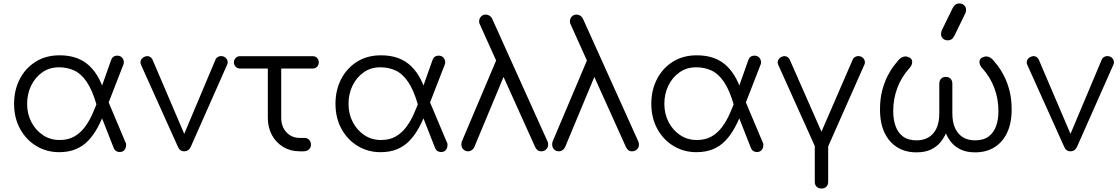

<svg xmlns="http://www.w3.org/2000/svg" viewBox="-20 -870 6441 1104"><path d="M320 5Q248 5 189 -30.5Q130 -66 95.5 -129Q61 -192 61 -273Q61 -351 93 -414Q125 -477 184 -514.5Q243 -552 323 -552Q432 -552 496.5 -489Q561 -426 586 -315L536 -265Q511 -352 478.5 -399.5Q446 -447 406 -465Q366 -483 319 -483Q264 -483 223 -454Q182 -425 159 -377.5Q136 -330 136 -273Q136 -215 160.5 -168Q185 -121 227 -93Q269 -65 323 -65Q372 -65 407 -85Q442 -105 467.5 -139Q493 -173 511.5 -215Q530 -257 546 -300L586 -236Q566 -183 542.5 -139Q519 -95 488.5 -62.5Q458 -30 416.5 -12.5Q375 5 320 5ZM671 4Q643 5 633 -21L534 -273L591 -314L703 -48Q705 -45 705 -41.5Q705 -38 705 -36Q705 -19 696 -8Q687 3 671 4ZM585 -230 534 -285 619 -525Q623 -537 632 -543.5Q641 -550 655 -550Q671 -550 681.5 -539Q692 -528 692 -511Q692 -509 691.5 -506Q691 -503 690 -500Z M1039 0Q1014 0 1003 -26L791 -497Q785 -510 790 -523Q795 -536 810 -543Q824 -550 837 -545.5Q850 -541 857 -527L1060 -52H1019L1219 -527Q1225 -541 1239.5 -545.5Q1254 -550 1268 -544Q1282 -537 1287 -523.5Q1292 -510 1286 -498L1077 -26Q1065 0 1039 0Z M1703 0Q1650 0 1608.5 -25Q1567 -50 1543.5 -93.5Q1520 -137 1520 -193V-476H1360Q1345 -476 1335 -486.5Q1325 -497 1325 -511Q1325 -526 1335 -536.5Q1345 -547 1360 -547H1778Q1794 -547 1803.5 -536.5Q1813 -526 1813 -511Q1813 -497 1803.5 -486.5Q1794 -476 1778 -476H1597V-193Q1597 -142 1627 -109.5Q1657 -77 1704 -77H1732Q1747 -77 1757.5 -66Q1768 -55 1768 -38Q1768 -21 1756 -10.5Q1744 0 1725 0Z M2168 5Q2096 5 2037 -30.5Q1978 -66 1943.5 -129Q1909 -192 1909 -273Q1909 -351 1941 -414Q1973 -477 2032 -514.5Q2091 -552 2171 -552Q2280 -552 2344.5 -489Q2409 -426 2434 -315L2384 -265Q2359 -352 2326.5 -399.5Q2294 -447 2254 -465Q2214 -483 2167 -483Q2112 -483 2071 -454Q2030 -425 2007 -377.5Q1984 -330 1984 -273Q1984 -215 2008.5 -168Q2033 -121 2075 -93Q2117 -65 2171 -65Q2220 -65 2255 -85Q2290 -105 2315.5 -139Q2341 -173 2359.5 -215Q2378 -257 2394 -300L2434 -236Q2414 -183 2390.5 -139Q2367 -95 2336.5 -62.5Q2306 -30 2264.5 -12.5Q2223 5 2168 5ZM2519 4Q2491 5 2481 -21L2382 -273L2439 -314L2551 -48Q2553 -45 2553 -41.5Q2553 -38 2553 -36Q2553 -19 2544 -8Q2535 3 2519 4ZM2433 -230 2382 -285 2467 -525Q2471 -537 2480 -543.5Q2489 -550 2503 -550Q2519 -550 2529.5 -539Q2540 -528 2540 -511Q2540 -509 2539.5 -506Q2539 -503 2538 -500Z M3093 0Q3079 0 3071 -6.5Q3063 -13 3057 -25L2739 -730Q2737 -733 2736 -737.5Q2735 -742 2735 -747Q2735 -763 2745.5 -774.5Q2756 -786 2773 -786Q2785 -786 2795.5 -779Q2806 -772 2811 -760L3129 -55Q3132 -48 3132 -39Q3132 -22 3120.5 -11Q3109 0 3093 0ZM2672 0Q2655 0 2644 -11Q2633 -22 2633 -39Q2633 -48 2635 -55L2870 -610L2909 -508L2708 -26Q2703 -14 2693 -7Q2683 0 2672 0Z M3615 0Q3601 0 3593 -6.5Q3585 -13 3579 -25L3261 -730Q3259 -733 3258 -737.5Q3257 -742 3257 -747Q3257 -763 3267.5 -774.5Q3278 -786 3295 -786Q3307 -786 3317.5 -779Q3328 -772 3333 -760L3651 -55Q3654 -48 3654 -39Q3654 -22 3642.5 -11Q3631 0 3615 0ZM3194 0Q3177 0 3166 -11Q3155 -22 3155 -39Q3155 -48 3157 -55L3392 -610L3431 -508L3230 -26Q3225 -14 3215 -7Q3205 0 3194 0Z M3984 5Q3912 5 3853 -30.5Q3794 -66 3759.5 -129Q3725 -192 3725 -273Q3725 -351 3757 -414Q3789 -477 3848 -514.5Q3907 -552 3987 -552Q4096 -552 4160.5 -489Q4225 -426 4250 -315L4200 -265Q4175 -352 4142.5 -399.5Q4110 -447 4070 -465Q4030 -483 3983 -483Q3928 -483 3887 -454Q3846 -425 3823 -377.5Q3800 -330 3800 -273Q3800 -215 3824.5 -168Q3849 -121 3891 -93Q3933 -65 3987 -65Q4036 -65 4071 -85Q4106 -105 4131.5 -139Q4157 -173 4175.5 -215Q4194 -257 4210 -300L4250 -236Q4230 -183 4206.5 -139Q4183 -95 4152.5 -62.5Q4122 -30 4080.5 -12.5Q4039 5 3984 5ZM4335 4Q4307 5 4297 -21L4198 -273L4255 -314L4367 -48Q4369 -45 4369 -41.5Q4369 -38 4369 -36Q4369 -19 4360 -8Q4351 3 4335 4ZM4249 -230 4198 -285 4283 -525Q4287 -537 4296 -543.5Q4305 -550 4319 -550Q4335 -550 4345.5 -539Q4356 -528 4356 -511Q4356 -509 4355.5 -506Q4355 -503 4354 -500Z M4703 0Q4678 0 4667 -26L4455 -497Q4449 -510 4454 -523Q4459 -536 4474 -543Q4488 -550 4501 -545.5Q4514 -541 4521 -527L4724 -66H4683L4883 -527Q4889 -541 4903.5 -545.5Q4918 -550 4932 -544Q4946 -537 4951 -523.5Q4956 -510 4950 -498L4741 -26Q4729 0 4703 0ZM4704 214Q4686 214 4675.5 203.5Q4665 193 4665 175V-51Q4665 -68 4675.5 -79Q4686 -90 4704 -90Q4721 -90 4731.5 -79Q4742 -68 4742 -51V175Q4742 193 4731.5 203.5Q4721 214 4704 214Z M5249 6Q5187 6 5140 -22.5Q5093 -51 5066.5 -106Q5040 -161 5040 -241Q5040 -301 5052.5 -349Q5065 -397 5083.5 -433Q5102 -469 5119.5 -491.5Q5137 -514 5146 -524Q5159 -539 5174 -543.5Q5189 -548 5202 -542Q5216 -538 5221.5 -528Q5227 -518 5224 -504.5Q5221 -491 5210 -479Q5163 -427 5139.5 -364Q5116 -301 5116 -231Q5116 -183 5129.5 -145Q5143 -107 5172.5 -85Q5202 -63 5251 -63Q5289 -63 5318 -79.5Q5347 -96 5364 -130.5Q5381 -165 5381 -220V-389Q5381 -406 5391 -417Q5401 -428 5419 -428Q5436 -428 5446 -417Q5456 -406 5456 -389V-220Q5456 -165 5473 -130.5Q5490 -96 5519 -79.5Q5548 -63 5586 -63Q5635 -63 5664.5 -85Q5694 -107 5707.5 -145Q5721 -183 5721 -231Q5721 -301 5697.5 -364Q5674 -427 5627 -479Q5616 -491 5613 -504.5Q5610 -518 5615.5 -528Q5621 -538 5635 -542Q5648 -548 5663 -543.5Q5678 -539 5691 -524Q5700 -514 5717.5 -491.5Q5735 -469 5753.5 -433Q5772 -397 5784.5 -349Q5797 -301 5797 -241Q5797 -161 5770.5 -106Q5744 -51 5697 -22.5Q5650 6 5588 6Q5538 6 5504.5 -10Q5471 -26 5450.5 -51Q5430 -76 5419 -103Q5407 -76 5386.5 -51Q5366 -26 5332.5 -10Q5299 6 5249 6ZM5430 -638Q5412 -638 5401.5 -649Q5391 -660 5391 -673Q5391 -679 5392 -684Q5393 -689 5395 -695L5457 -822Q5465 -837 5474 -843.5Q5483 -850 5496 -850Q5514 -850 5524.5 -839Q5535 -828 5535 -814Q5535 -809 5534 -804Q5533 -799 5531 -794L5468 -665Q5460 -649 5450.5 -643.5Q5441 -638 5430 -638Z M6135 0Q6110 0 6099 -26L5887 -497Q5881 -510 5886 -523Q5891 -536 5906 -543Q5920 -550 5933 -545.5Q5946 -541 5953 -527L6156 -52H6115L6315 -527Q6321 -541 6335.5 -545.5Q6350 -550 6364 -544Q6378 -537 6383 -523.5Q6388 -510 6382 -498L6173 -26Q6161 0 6135 0Z"/></svg>

Font: Comfortaa
Style: Regular
Weight: 400
Designer: Johan Aakerlund
Foundry: Johan Aakerlund
Version: Version 3.104; ttfautohint (v1.8.1.43-b0c9)